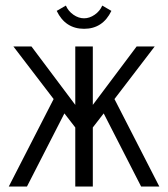

<svg xmlns="http://www.w3.org/2000/svg" viewBox="-20 -686 618 706"><path d="M389.6 -646Q357.9 -580.1 289.1 -580.1Q220.2 -580.1 188.5 -646L222.2 -665.5Q231 -645 250 -631.8Q269 -618.7 289.1 -618.7Q309.1 -618.7 328.1 -631.8Q347.2 -645 356 -665.5ZM256.8 0V-217.3L216.8 -269L79.1 0H12.2L177.2 -321.8L29.3 -515.1H95.7L256.8 -300.3V-515.1H321.3V-300.3L482.4 -515.1H548.8L400.9 -321.8L565.9 0H499L361.3 -269L321.3 -217.3V0Z"/></svg>

Font: News Cycle
Style: Regular
Weight: 500
Version: Version 0.5.2